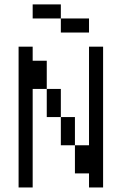

<svg xmlns="http://www.w3.org/2000/svg" viewBox="-20 -832 540 852"><path d="M375 -687.5V-750H250V-687.5ZM62.5 -625Q62.5 -625 62.5 0H125V-437.5H187.5Q187.5 -437.5 187.5 -312.5H250Q250 -312.5 250 -187.5H312.5Q312.5 -187.5 312.5 -62.5H375V0H437.5Q437.5 0 437.5 -625H375V-187.5H312.5Q312.5 -187.5 312.5 -312.5H250Q250 -312.5 250 -437.5H187.5Q187.5 -437.5 187.5 -562.5H125V-625ZM250 -750V-812.5H125V-750Z"/></svg>

Font: BFUnifontExMono
Style: Regular
Weight: 500
Version: Version 15.0.06